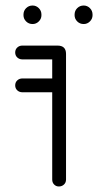

<svg xmlns="http://www.w3.org/2000/svg" viewBox="-20 -675 355 695"><path d="M61 -341Q50 -341 42.5 -348Q35 -355 35 -366Q35 -377 42.5 -384Q50 -391 61 -391H169V-460H61Q50 -460 42.5 -467Q35 -474 35 -485Q35 -496 42.5 -503Q50 -510 61 -510H188Q219 -510 219 -480V-25Q219 -14 211.5 -7Q204 0 193 0Q183 0 176 -7Q169 -14 169 -25V-341ZM250 -622Q250 -636 259.5 -645.5Q269 -655 283 -655Q296 -655 305.5 -645.5Q315 -636 315 -622V-620Q315 -607 305.5 -597.5Q296 -588 283 -588Q269 -588 259.5 -597.5Q250 -607 250 -620ZM65 -622Q65 -636 74.5 -645.5Q84 -655 98 -655Q111 -655 120.5 -645.5Q130 -636 130 -622V-620Q130 -607 120.5 -597.5Q111 -588 98 -588Q84 -588 74.5 -597.5Q65 -607 65 -620Z"/></svg>

Font: Libertine Sup
Style: Regular
Weight: 400
Designer: Bastien Sozeau
Foundry: NBR — Bastien Sozeau
Version: Version 2.003; ttfautohint (v1.8.4.7-5d5b);gftools[0.9.33]